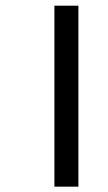

<svg xmlns="http://www.w3.org/2000/svg" viewBox="-20 -623 390 691"><path d="M175.8 48.8V-602.5H262.2V48.8ZM306.6 -553.7ZM301.3 0Z"/></svg>

Font: Noto Sans Malayalam
Style: Regular
Weight: 400
Designer: Monotype Design team
Foundry: Monotype Imaging Inc.
Version: Version 1.02